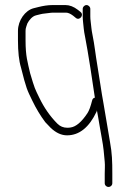

<svg xmlns="http://www.w3.org/2000/svg" viewBox="-20 -564 514 759"><path d="M337 -529V-499C337 -493 337.5 -486.2 338.5 -478.5C341 -459.1 341.3 -447.2 345.5 -427C354.3 -384.1 356.4 -354.5 365.9 -298.7C376.2 -238.1 379.4 -207.6 389 -156C395.8 -119.2 408 -40.6 414.8 -3.1C423.1 42.3 424 72.9 424 123V160C424 168.8 417.5 175 409 175C400.5 175 394 168.8 394 160V123C394 105.8 395.5 91.2 394 75.5C390.9 42.5 389.7 20.1 382 -20C374.3 -59.5 370.1 -92.4 363 -128C363 -126.7 362.7 -125 362 -123C332.3 -60.3 293.3 -29 245 -29C223 -29 201.7 -38.7 181 -58C173 -66.7 165.7 -74.3 159 -81C139.9 -106.5 122.9 -134.6 108 -165.5C86.9 -209.2 84.2 -212.2 63 -297C55 -323 51 -359 51 -405V-442C51 -483.2 79.4 -523.1 113 -531.5L133 -536.5C150 -540.7 169 -544 188 -544H238.9C255.2 -544 271.5 -537.7 288 -525L298 -517C314 -505 294.7 -481 280 -493L269 -502C258.3 -510 249 -514 241 -514H189.5C178.9 -514 167 -511.1 156.5 -510.5C145.7 -509.9 132.3 -505.5 123 -503.5C108.5 -500.4 95.1 -485.2 88 -471L83.5 -457.5C81.8 -452.5 81 -447.3 81 -442V-405C81 -340 89.4 -318.2 99 -275C117.9 -210.9 117.7 -214.5 135 -178.4C154.3 -138.1 178.3 -103.7 207 -75C217.7 -64.3 230.7 -59 246 -59C250.7 -59 255 -59.3 259 -60C280.6 -63.1 302.8 -82 325.7 -116.7C332.1 -126.4 338.2 -142.9 344 -166C345.3 -172.7 349 -176.7 355 -178C349.5 -219 326.4 -369 317.1 -414.2C313.7 -430.7 311.7 -443.2 311 -451.5C309.8 -466.2 307 -484.1 307 -499V-529C307 -536.9 314.1 -544 322 -544C329.9 -544 337 -536.9 337 -529Z"/></svg>

Font: MewTooHand
Style: Reversed
Weight: 400
Designer: Mew Too, Robert Jablonski
Version: Version 0.77